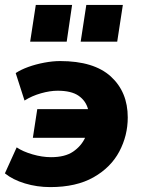

<svg xmlns="http://www.w3.org/2000/svg" viewBox="-24 -752 578 783"><path d="M181 11Q127 11 77.5 -4Q28 -19 -4 -45L44 -151Q69 -134 108.5 -122.5Q148 -111 184 -111Q241 -111 274 -133.5Q307 -156 323 -190H110L128 -307H335Q326 -341 296.5 -361.5Q267 -382 211 -382Q180 -382 143 -371.5Q106 -361 76 -342L40 -454Q61 -468 91.5 -479Q122 -490 156.5 -496.5Q191 -503 221 -503Q359 -503 428 -440Q497 -377 497 -273Q497 -199 462.5 -134Q428 -69 357.5 -29Q287 11 181 11ZM305 -582 328 -732H477L454 -582ZM99 -582 122 -732H270L248 -582Z"/></svg>

Font: Nunito Sans Black
Style: Italic
Weight: 900
Italic angle: -9°
Designer: Vernon Adams
Foundry: Vernon Adams
Version: Version 3.006; ttfautohint (v1.8.3)